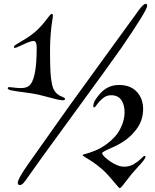

<svg xmlns="http://www.w3.org/2000/svg" viewBox="-20 -949 802 994"><path d="M734 -929Q742 -929 742 -919Q742 -896 609 -702Q555 -625 381 -386.5Q207 -148 200 -138Q189 -122 165 -89Q141 -56 131 -41Q112 -13 102 -2Q92 9 83 9Q72 9 72 -3Q72 -23 127 -101Q237 -256 255 -282Q316 -370 467.5 -578Q619 -786 662 -846Q668 -854 676.5 -865.5Q685 -877 689.5 -884Q694 -891 700.5 -899Q707 -907 711 -912Q715 -917 719.5 -921Q724 -925 727.5 -927Q731 -929 734 -929ZM596 -509Q656 -509 688.5 -473.5Q721 -438 721 -384Q721 -325 685 -278Q649 -231 595 -202Q579 -193 556 -183Q533 -173 521 -166.5Q509 -160 509 -156Q509 -143 549 -114.5Q589 -86 624 -86Q651 -86 674 -100Q697 -114 710.5 -128Q724 -142 729 -142Q733 -142 733 -138Q733 -131 723.5 -118.5Q714 -106 692.5 -83Q671 -60 664 -51Q657 -43 641.5 -22.5Q626 -2 615 11.5Q604 25 600 25Q597 25 584.5 10Q572 -5 551 -29.5Q530 -54 511 -71Q481 -97 454 -114.5Q427 -132 417.5 -137.5Q408 -143 408 -146Q408 -149 423.5 -152.5Q439 -156 470.5 -168.5Q502 -181 532 -203Q579 -237 602 -281Q625 -325 625 -367Q625 -406 608 -431Q591 -456 555 -456Q531 -456 512 -440Q493 -424 482.5 -408.5Q472 -393 468 -393Q463 -393 463 -400Q463 -427 501.5 -468Q540 -509 596 -509ZM248 -877Q254 -877 254 -866Q254 -863 250 -839Q246 -815 242.5 -774.5Q239 -734 239 -690Q239 -618 241 -581Q244 -529 252.5 -500Q261 -471 287 -455Q291 -453 297.5 -450Q304 -447 307.5 -445.5Q311 -444 314 -441.5Q317 -439 317 -437Q317 -430 305 -430Q294 -430 274.5 -434.5Q255 -439 226 -447Q197 -455 175 -460Q145 -466 102 -471.5Q59 -477 39.5 -481Q20 -485 20 -492Q20 -498 29 -498Q33 -498 53 -495.5Q73 -493 87 -493Q114 -493 128 -503Q170 -531 170 -701Q170 -737 154 -737Q139 -737 101 -719Q63 -701 58 -701Q52 -701 52 -706Q52 -712 67.5 -721Q83 -730 114.5 -749.5Q146 -769 173 -794Q194 -814 211 -835.5Q228 -857 235.5 -867Q243 -877 248 -877Z"/></svg>

Font: Henny Penny
Style: Regular
Weight: 400
Designer: Olga Umpeleva
Foundry: Brownfox
Version: Version 1.001